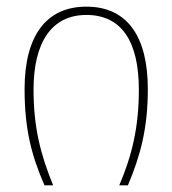

<svg xmlns="http://www.w3.org/2000/svg" viewBox="-20 -558 519 578"><path d="M114 0H140C102 -93 81 -175 81 -288C81 -430 135 -513 240 -513C347 -513 398 -432 398 -288C398 -177 378 -91 339 0H365C403 -90 425 -172 425 -290C425 -447 364 -538 240 -538C119 -538 54 -450 54 -290C54 -169 75 -89 114 0Z"/></svg>

Font: Noto Sans Georgian SemiCondensed Thin
Style: Regular
Weight: 100
Width: 4
Designer: Monotype Design Team, Akaki Razmadze
Foundry: Google LLC
Version: Version 2.005